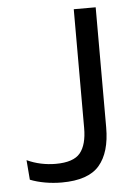

<svg xmlns="http://www.w3.org/2000/svg" viewBox="-49 -677 510 724"><g transform="rotate(-5 206.0 -315.5)"><path d="M156 8Q123.5 8 92.5 2.5Q61.5 -3 36.5 -13L30.5 -87.5Q56.5 -75.5 83.8 -69.8Q111 -64 139.5 -64Q206.5 -64 232 -95Q257.5 -126 257.5 -189.5V-639H340.5V-184.5Q340.5 -90 298.5 -41Q256.5 8 156 8Z"/></g></svg>

Font: Anek Gujarati
Style: Regular
Weight: 400
Designer: Mrunmayee Ghaisas (Gujarati), Yesha Goshar (Latin)
Foundry: Ek Type
Version: Version 1.003